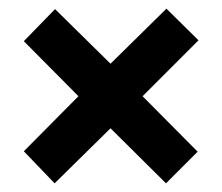

<svg xmlns="http://www.w3.org/2000/svg" viewBox="-20 -575 513 443"><path d="M364 -555 235 -428 107 -554 35 -480 161 -353 35 -226 106 -152 235 -279 363 -152 436 -225 309 -353 438 -482Z"/></svg>

Font: Noto Sans Arabic UI XCn
Style: Bold
Weight: 700
Width: 2
Designer: Monotype Design Team, Nadine Chahine and Nizar Qandah
Foundry: Monotype Imaging Inc.
Version: Version 2.010